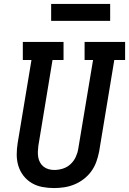

<svg xmlns="http://www.w3.org/2000/svg" viewBox="-20 -948 656 976"><path d="M255 8Q225 8 195.5 2.5Q166 -3 141.5 -17.5Q117 -32 99.5 -54.5Q82 -77 73.5 -104.5Q65 -132 65 -162Q65 -192 70 -222L140 -643H96V-735H303V-643H247L175 -207Q173 -192 172.5 -177Q172 -162 174.5 -148Q177 -134 184 -121.5Q191 -109 202 -100.5Q213 -92 227 -88Q241 -84 256 -84Q256 -84 256 -84Q256 -84 256 -84Q278 -84 300 -91Q322 -98 339 -114Q356 -130 365.5 -151Q375 -172 378 -193L453 -643H410V-735H616V-643H561L484 -178Q479 -152 470 -126.5Q461 -101 445 -78.5Q429 -56 406.5 -38.5Q384 -21 358.5 -10.5Q333 0 306.5 4Q280 8 255 8ZM540 -842H240V-928H540Z"/></svg>

Font: Iosevka Slab SmBdExObl
Style: Regular
Weight: 600
Width: 7
Italic angle: -9°
Monospace: yes
Designer: Belleve Invis
Foundry: Belleve Invis
Version: Version 11.1.0; ttfautohint (v1.8.3)